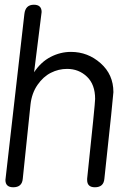

<svg xmlns="http://www.w3.org/2000/svg" viewBox="-20 -791 555 811"><path d="M2.9 -30.8 83 -731.9Q87.4 -771 123 -771Q155.8 -771 155.8 -740.2L124 -485.8Q152.8 -529.3 193.8 -550.5Q234.9 -571.8 279.8 -571.8Q351.1 -571.8 405 -523.9Q459 -476.1 459 -401.9Q459 -389.2 420.9 -36.1Q418 0 380.9 0Q348.1 0 348.1 -30.8V-36.1Q381.8 -353.5 381.8 -373Q381.8 -434.1 347.4 -467Q313 -500 263.2 -500Q227.5 -500 195.1 -483.6Q162.6 -467.3 138.4 -432.4Q114.3 -397.5 108.9 -350.1L76.2 -36.1Q73.2 0 36.1 0Q2.9 0 2.9 -30.8Z"/></svg>

Font: BPreplay
Style: Italic
Weight: 400
Italic angle: -6°
Designer: Magenta/George Triantafyllakos
Foundry: Magenta/George Triantafyllakos
Version: Version 1.00